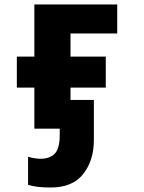

<svg xmlns="http://www.w3.org/2000/svg" viewBox="-20 -573 640 855"><path d="M206 262Q303 262 350.5 202Q398 142 398 50V-128H294V-183H451V-321H294V-424H502V-553H133V-321H55V-183H133V0H246V27Q246 90 223 112Q200 134 162 134Q134 134 105 125V250Q141 262 206 262Z"/></svg>

Font: Noto Sans Mono UI ExtraBold
Style: Regular
Weight: 800
Designer: Monotype Design team
Foundry: Monotype Imaging Inc.
Version: 1.000